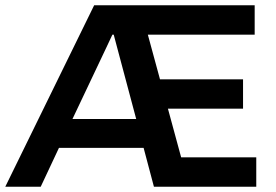

<svg xmlns="http://www.w3.org/2000/svg" viewBox="-25 -706 1044 726"><path d="M-5 0 331 -686H938V-575H534L580 -406H894V-295H610L660 -111H944V0H557L518 -147H198L129 0ZM249 -256H490L418 -526Q415 -538 411.5 -550.5Q408 -563 405 -575H400Q394 -563 388.5 -550.5Q383 -538 377 -526Z"/></svg>

Font: Archivo Variable SemiBold
Style: Regular
Weight: 600
Designer: Hector Gatti
Foundry: Omnibus-Type
Version: Version 2.001